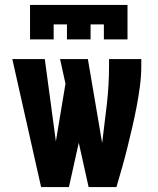

<svg xmlns="http://www.w3.org/2000/svg" viewBox="-20 -760 640 780"><path d="M102 -600V-740H498V-600H402V-661H348V-600H252V-661H198V-600ZM147 0 30 -520H162L207 -186L246 -420L224 -520H337L395 -179Q405 -257 414 -336Q423 -415 423 -494V-520H554V-494Q554 -452 548.5 -410Q543 -368 535 -326.5Q527 -285 517.5 -244Q508 -203 498 -162.5Q488 -122 476.5 -81Q465 -40 453 0H340L300 -180L260 0Z"/></svg>

Font: Iosevka Custom Heavy Extended
Style: Regular
Weight: 900
Width: 7
Monospace: yes
Designer: Belleve Invis
Foundry: Belleve Invis
Version: Version 11.2.4; ttfautohint (v1.8.4)